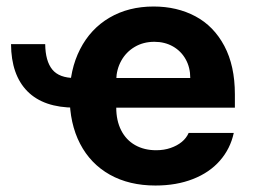

<svg xmlns="http://www.w3.org/2000/svg" viewBox="-20 -557 773 587"><path d="M209.2 -318.5V-227.9Q113.2 -227.9 63.7 -278Q14.3 -328.1 13.7 -422H118.2Q118.8 -370.3 139.9 -344.4Q161.1 -318.5 209.2 -318.5ZM192.9 -262.4Q192.9 -344 224.8 -406.4Q256.7 -468.9 314.8 -503Q372.9 -537.1 449.7 -537.1Q521.3 -537.1 577.5 -507.1Q633.6 -477.2 665.9 -416.5Q698.1 -355.8 698.1 -268.6V-227.9H252V-318.5H561.7Q561.7 -350.8 547.7 -375.7Q533.8 -400.7 508.8 -415Q483.8 -429.2 451.9 -429.2Q418.3 -429.2 392 -413.7Q365.7 -398.2 350.8 -371.5Q336 -344.8 335.4 -313V-228.1Q335.4 -188.3 350.4 -158.7Q365.4 -129.1 393.1 -113.4Q420.8 -97.7 457.5 -97.7Q481.7 -97.7 501.7 -104.7Q521.7 -111.6 535.7 -123.1Q549.8 -134.6 556.8 -150.6H694.7Q684.2 -102.2 652.4 -65.9Q620.7 -29.5 570.1 -9.7Q519.5 10.2 455.3 10.2Q375.1 10.2 315.9 -22.9Q256.7 -56.1 224.8 -117.6Q192.9 -179.1 192.9 -262.4Z"/></svg>

Font: Pretendard Std Variable
Style: Regular
Weight: 400
Designer: Base glyphs from Inter by Rasmus Andersson; Hangeul glyphs from Noto Sans CJK(Source Han Sans) by Jang Soo-young and Kan
Foundry: Kil Hyung-jin
Version: Version 1.309;Glyphs 3.2 (3225)